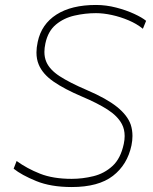

<svg xmlns="http://www.w3.org/2000/svg" viewBox="-20 -745 615 774"><path d="M269 9Q185 9 125.8 -15.2Q66.5 -39.5 35 -65L47 -96Q89 -65.5 141.5 -44.8Q194 -24 269 -24Q313 -24 356.8 -34.8Q400.5 -45.5 433.5 -75.8Q466.5 -106 479 -165Q482.5 -181.5 482.5 -196.5Q482.5 -223.5 471.5 -244.5Q454 -277.5 413.2 -303.5Q372.5 -329.5 312 -355Q239 -386 195.2 -416.5Q151.5 -447 136 -485Q127 -506.5 127 -533.5Q127 -553 132 -576Q147 -647.5 207.5 -686.2Q268 -725 367 -725Q407.5 -725 448.2 -714.5Q489 -704 521.2 -689Q553.5 -674 569 -661L556 -629Q531.5 -649 498.5 -663Q465.5 -677 431 -684.5Q396.5 -692 367 -692Q323.5 -692 280.5 -682.2Q237.5 -672.5 205.5 -646Q173.5 -619.5 163 -570Q159 -551.5 159 -535.5Q159 -513 167 -495Q180.5 -464 220.2 -438Q260 -412 330 -382Q409.5 -348 451.8 -314Q494 -280 507 -242.5Q514 -221 514 -197Q514 -178.5 510 -159Q493.5 -81 435.2 -36Q377 9 269 9Z"/></svg>

Font: Heraclito Thin
Style: Italic
Weight: 100
Italic angle: -12°
Designer: Kostas Bartsokas (font) & Cristiano Sobral (main changes)
Foundry: Kostas Bartsokas (font) & Cristiano Sobral (main changes)
Version: Version 1.00;July 8, 2020;FontCreator 13.0.0.2655 64-bit